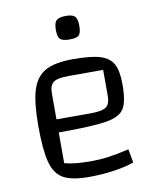

<svg xmlns="http://www.w3.org/2000/svg" viewBox="-81 -764 696 837"><g transform="rotate(-10 267.5 -345.5)"><path d="M435 -80 446 -20Q412 -7 358 1Q304 9 246 9Q170 9 132.5 -12Q95 -33 80.5 -87.5Q66 -142 66 -250Q66 -353 83.5 -408Q101 -463 143.5 -486Q186 -509 266 -509Q345 -509 385.5 -496.5Q426 -484 442.5 -453.5Q459 -423 459 -363Q459 -287 439.5 -256Q420 -225 359 -215Q298 -205 149 -205V-69Q192 -57 263 -57Q304 -57 342 -62Q380 -67 435 -80ZM149 -378V-263H300Q351 -263 369 -276Q387 -289 387 -324V-440H235Q185 -440 167 -427Q149 -414 149 -378ZM214 -647Q214 -678 225 -689Q236 -700 267 -700Q297 -700 307.5 -689Q318 -678 318 -647Q318 -617 308 -606.5Q298 -596 267 -596Q235 -596 224.5 -606.5Q214 -617 214 -647Z"/></g></svg>

Font: Changa Light
Style: Regular
Weight: 300
Designer: Eduardo Rodriguez Tunni
Foundry: Eduardo Rodriguez Tunni
Version: Version 2.002; ttfautohint (v1.5) -l 8 -r 50 -G 110 -x 14 -H